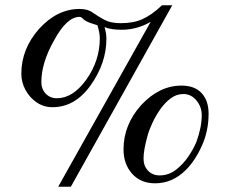

<svg xmlns="http://www.w3.org/2000/svg" viewBox="-20 -696 855 729"><path d="M179 -289Q146 -289 119.5 -307Q93 -325 77 -354Q61 -383 61 -416Q61 -510 128 -586Q197 -662 282 -662Q314 -662 332 -648Q354 -633 377 -620.5Q400 -608 439 -608Q487 -608 520 -623Q538 -631 556.5 -644Q575 -657 595 -676H634L249 13H201L552 -613Q500 -583 442 -583Q401 -583 377 -593Q384 -569 384 -549Q384 -456 324 -372Q265 -289 179 -289ZM137 -384Q137 -358 153.5 -340.5Q170 -323 196 -323Q257 -323 308 -394Q359 -466 359 -551Q359 -570 350 -600Q336 -604 321 -609.5Q306 -615 298 -622Q295 -625 291 -628.5Q287 -632 282 -632Q234 -632 186 -544Q137 -458 137 -384ZM569 0Q514 0 481.5 -36.5Q449 -73 449 -129Q449 -222 516 -297Q585 -371 669 -371Q719 -371 745.5 -342.5Q772 -314 772 -264Q772 -199 746.5 -142.5Q721 -86 686 -51Q635 0 569 0ZM525 -94Q525 -66 542 -48Q559 -30 586 -30Q620 -30 647.5 -51Q675 -72 695 -101.5Q715 -131 726 -158Q746 -213 746 -259Q746 -290 726 -314.5Q706 -339 676 -339Q650 -339 628 -322.5Q606 -306 588.5 -281Q571 -256 558.5 -229Q546 -202 540 -180Q525 -126 525 -94Z"/></svg>

Font: Ponomar
Style: Regular
Weight: 400
Version: Version 1.301; ttfautohint (v1.8.4.7-5d5b)